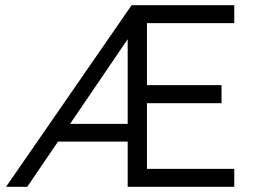

<svg xmlns="http://www.w3.org/2000/svg" viewBox="-20 -720 994 740"><path d="M3.3 0 487.3 -700H882.9V-630.9H546.4V-391.9H833.8V-322.2H546.4V-69.1H882.9V0H472.1V-174.2H190.9L237.7 -242.6H472.1V-602.9L490.7 -596.2L85 0Z"/></svg>

Font: Lexend Medium
Style: Regular
Weight: 500
Designer: Bonnie Shaver-Troup, Thomas Jockin
Foundry: Lexend
Version: Version 1.005